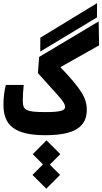

<svg xmlns="http://www.w3.org/2000/svg" viewBox="-20 -838 638 1197"><path d="M262.2 4.9C445.8 4.9 521 -47.4 521 -153.3C521 -228 485.4 -283.7 356.4 -419.4L597.7 -555.2L595.2 -704.6L224.1 -482.9L216.3 -382.3C347.2 -234.9 385.7 -203.1 385.7 -170.9C385.7 -147.5 353 -139.2 262.2 -139.2C133.8 -139.2 122.1 -153.3 122.1 -215.3C122.1 -235.4 124 -274.4 127.9 -308.6H16.6C6.8 -273.9 1.5 -227.5 1.5 -185.5C1.5 -60.5 66.9 4.9 262.2 4.9ZM231 -516.6 584.5 -729.5 585 -818.4 231.4 -603ZM268.6 338.4 354.5 252.4 290.5 188.5 356 123 270 37.1 184.1 123 248 187 182.6 252.4Z"/></svg>

Font: Cascadia Code
Style: Bold
Weight: 700
Monospace: yes
Designer: Aaron Bell
Foundry: Saja Typeworks
Version: Version 2404.023